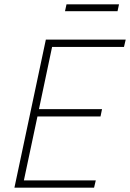

<svg xmlns="http://www.w3.org/2000/svg" viewBox="-20 -872 604 892"><path d="M47 0 193 -688H564L556 -654H222L161 -365H454L447 -331H154L91 -34H425L417 0ZM282 -820 289 -852H533L526 -820Z"/></svg>

Font: Saira Semi Condensed Thin
Style: Italic
Weight: 100
Width: 4
Italic angle: -12°
Designer: Hector Gatti with collaboration of the Omnibus-Type team
Foundry: Omnibus-Type
Version: Version 1.001; ttfautohint (v1.8)